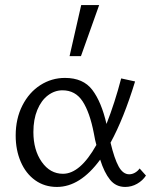

<svg xmlns="http://www.w3.org/2000/svg" viewBox="-20 -731 597 759"><path d="M42 -195Q42 -262 68.5 -314Q95 -366 139.5 -394.5Q184 -423 237 -423Q309 -423 345 -375.5Q381 -328 401 -241Q434 -325 459 -421L514 -409Q469 -262 417 -167Q432 -104 449 -73Q466 -42 491 -42Q502 -42 513 -48Q524 -54 532 -65L557 -37Q544 -17 522 -4.5Q500 8 475 8Q438 8 415 -20.5Q392 -49 376 -100Q297 8 205 8Q156 8 119 -18.5Q82 -45 62 -91.5Q42 -138 42 -195ZM301 -711H372L300 -509H255ZM229 -44Q297 -44 361 -158Q356 -175 351 -204Q335 -287 306.5 -330.5Q278 -374 227 -374Q196 -374 169.5 -354Q143 -334 127.5 -296.5Q112 -259 112 -209Q112 -138 145 -91Q178 -44 229 -44Z"/></svg>

Font: LXGW Bright GB
Style: Regular
Weight: 400
Designer: Christian Thalmann (Catharsis Fonts)
Foundry: LXGW / Christian Thalmann (Catharsis Fonts) / Fontworks Inc.
Version: Version 5.510